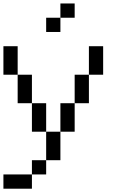

<svg xmlns="http://www.w3.org/2000/svg" viewBox="-20 -937 707 1123"><path d="M0 166.7V83.3H166.7V166.7ZM0 -500V-666.7H83.3V-500ZM166.7 83.3V0H250V83.3ZM166.7 -166.7V-333.3H250V-166.7ZM166.7 -333.3H83.3V-500H166.7ZM333.3 -166.7V0H250V-166.7ZM333.3 -333.3H416.7V-166.7H333.3ZM333.3 -833.3V-750H250V-833.3ZM333.3 -916.7H416.7V-833.3H333.3ZM500 -333.3H416.7V-500H500ZM500 -500V-666.7H583.3V-500Z"/></svg>

Font: Galmuri11 Regular
Style: Regular
Weight: 400
Designer: Minseo Lee (Quiple)
Version: Version 2.356;hotconv 1.1.0;makeotfexe 2.6.0 DEVELOPMENT